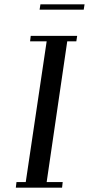

<svg xmlns="http://www.w3.org/2000/svg" viewBox="-20 -868 411 888"><path d="M53.2 0 56.2 -25.9H99.1L195.8 -676.8H119.1L122.1 -702.1H336.9L333 -676.8H291L195.8 -25.9H270L267.1 0ZM163.1 -823.2 167 -848.1H371.1L367.2 -823.2Z"/></svg>

Font: Dehuti
Style: Bold-Italic
Weight: 700
Version: Version 1.2